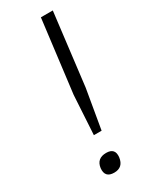

<svg xmlns="http://www.w3.org/2000/svg" viewBox="-188 -743 629 796"><g transform="rotate(-30 126.5 -345.0)"><path d="M164 -700H221L179 -354L147 -167H110L121 -354ZM66 -35Q72 -78 117 -78Q160 -78 155 -35Q149 10 106 10Q61 10 66 -35Z"/></g></svg>

Font: Haskoy Light
Style: Italic
Weight: 300
Designer: Ertekin Erdin
Foundry: Ertekin Erdin
Version: Version 2.000; ttfautohint (v1.8.4.7-5d5b)